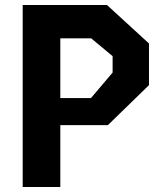

<svg xmlns="http://www.w3.org/2000/svg" viewBox="-20 -750 660 770"><path d="M129.1 -356.8H344.9L431.6 -459V-524.8L345.8 -596.2H129.1V-730H409L577.5 -575.6V-408.6L412.5 -248.1H129.1ZM71 -730H221.9V0H71Z"/></svg>

Font: Monaspace Krypton Var
Style: Regular
Weight: 400
Designer: Riley Cran and the Lettermatic Team
Version: Version 1.101 (Monaspace Krypton Var)